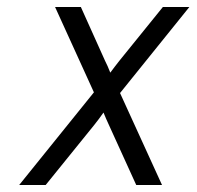

<svg xmlns="http://www.w3.org/2000/svg" viewBox="-20 -531 564 551"><path d="M35 0 249.5 -266 138 -511H212L281.5 -356.5Q285 -350 288.8 -341.2Q292.5 -332.5 296.5 -322.5Q303.5 -332 309.8 -340.2Q316 -348.5 322.5 -356.5L447.5 -511H523.5L324.5 -264L445 0H371L292.5 -172.5Q285 -188.5 277 -208Q264.5 -190 250.5 -172.5L111 0Z"/></svg>

Font: Overpass Light
Style: Italic
Weight: 300
Italic angle: -10°
Designer: Delve Withrington, Dave Bailey, Thomas Jockin
Foundry: Delve Fonts LLC
Version: Version 4.000; ttfautohint (v1.8.3)